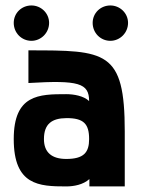

<svg xmlns="http://www.w3.org/2000/svg" viewBox="-20 -669 509 689"><path d="M92.8 -522.5C127 -522.5 156.2 -550.8 156.2 -586.9C156.2 -622.1 127 -649.4 92.8 -649.4C57.6 -649.4 29.3 -622.1 29.3 -586.9C29.3 -550.8 57.6 -522.5 92.8 -522.5ZM376 -522.5C410.2 -522.5 439.5 -550.8 439.5 -586.9C439.5 -622.1 410.2 -649.4 376 -649.4C340.8 -649.4 312.5 -622.1 312.5 -586.9C312.5 -550.8 340.8 -522.5 376 -522.5ZM217.8 0C244.1 0 278.3 -5.9 300.8 -26.4V0H427.7V-197.3C427.7 -487.8 360.4 -488.3 82 -488.3V-371.1C261.7 -381.8 299.8 -371.1 299.8 -306.2C280.3 -325.2 244.1 -331.1 217.8 -331.1C120.1 -331.1 29.3 -330.1 29.3 -169.9C29.3 -3.9 120.1 0 217.8 0ZM217.8 -98.6C166.5 -98.6 137.7 -121.6 137.7 -169.9C137.7 -224.6 166.5 -244.6 217.8 -245.1C280.3 -245.6 299.8 -224.6 299.8 -169.9C299.8 -121.6 280.3 -98.6 217.8 -98.6Z"/></svg>

Font: Saman Dere
Style: Regular
Weight: 400
Designer: Tuna Ça_lar Gümü_
Foundry: Tuna Ça_lar Gümü_
Version: Version 1.001;hotconv 1.0.109;makeotfexe 2.5.65596